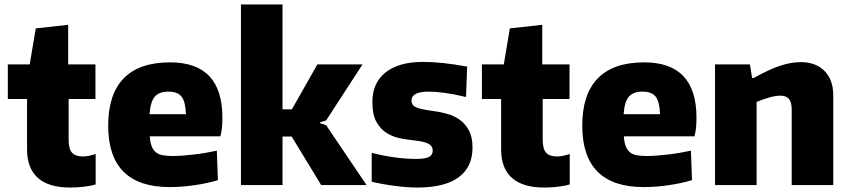

<svg xmlns="http://www.w3.org/2000/svg" viewBox="-20 -828 3798 859"><path d="M293 11Q198 11 149.5 -32Q101 -75 101 -160V-385H15V-540H113L140 -701L285 -717V-540H407V-385H287V-204Q287 -162 302 -145Q317 -128 352 -128Q375 -128 408 -139V-3Q386 4 355 7.5Q324 11 293 11Z M739 9Q464 9 464 -266Q464 -406 533.5 -477.5Q603 -549 741 -549Q975 -549 975 -302Q975 -275 973 -256Q971 -237 966 -218H650Q652 -191 658.5 -174Q665 -157 677 -147Q689 -137 708 -133.5Q727 -130 754 -130Q774 -130 799 -132Q824 -134 850 -137Q876 -140 901.5 -144.5Q927 -149 950 -154L955 -22Q909 -8 851 0.5Q793 9 739 9ZM733 -418Q692 -418 672.5 -395.5Q653 -373 649 -317H812Q810 -373 792.5 -395.5Q775 -418 733 -418Z M1058 -808H1244V-339H1286L1400 -540H1602L1439 -289L1412 -281V-277L1439 -268L1620 0H1417L1285 -217H1244V0H1058Z M1848 11Q1803 11 1748.5 4Q1694 -3 1643 -15V-144Q1695 -131 1745.5 -124Q1796 -117 1841 -117Q1881 -117 1898.5 -125.5Q1916 -134 1916 -154Q1916 -174 1898.5 -184Q1881 -194 1840 -199Q1810 -202 1776 -208Q1742 -214 1713 -231Q1684 -248 1665 -281Q1646 -314 1646 -372Q1646 -457 1705 -504Q1764 -551 1872 -551Q1914 -551 1962 -546Q2010 -541 2070 -530L2065 -394Q2011 -407 1970 -412.5Q1929 -418 1898 -418Q1821 -418 1821 -378Q1821 -357 1841.5 -348Q1862 -339 1908 -333Q1946 -328 1979.5 -319Q2013 -310 2038.5 -291Q2064 -272 2079 -242.5Q2094 -213 2094 -168Q2094 -80 2031.5 -34.5Q1969 11 1848 11Z M2414 11Q2319 11 2270.5 -32Q2222 -75 2222 -160V-385H2136V-540H2234L2261 -701L2406 -717V-540H2528V-385H2408V-204Q2408 -162 2423 -145Q2438 -128 2473 -128Q2496 -128 2529 -139V-3Q2507 4 2476 7.5Q2445 11 2414 11Z M2860 9Q2585 9 2585 -266Q2585 -406 2654.5 -477.5Q2724 -549 2862 -549Q3096 -549 3096 -302Q3096 -275 3094 -256Q3092 -237 3087 -218H2771Q2773 -191 2779.5 -174Q2786 -157 2798 -147Q2810 -137 2829 -133.5Q2848 -130 2875 -130Q2895 -130 2920 -132Q2945 -134 2971 -137Q2997 -140 3022.5 -144.5Q3048 -149 3071 -154L3076 -22Q3030 -8 2972 0.5Q2914 9 2860 9ZM2854 -418Q2813 -418 2793.5 -395.5Q2774 -373 2770 -317H2933Q2931 -373 2913.5 -395.5Q2896 -418 2854 -418Z M3179 -540H3335L3345 -479H3352Q3422 -518 3470.5 -534Q3519 -550 3563 -550Q3630 -550 3669 -510.5Q3708 -471 3708 -401V0H3522V-338Q3522 -371 3509.5 -385.5Q3497 -400 3472 -400Q3450 -400 3422 -392Q3394 -384 3365 -372V0H3179Z"/></svg>

Font: Encode Sans Narrow
Style: ExtraBold
Weight: 800
Designer: Pablo Impallari, Andres Torresi
Foundry: Pablo Impallari, Andres Torresi
Version: Version 1.000; ttfautohint (v1.00) -l 8 -r 50 -G 200 -x 14 -